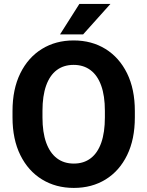

<svg xmlns="http://www.w3.org/2000/svg" viewBox="-20 -921 730 951"><path d="M647.9 -371.1V-339.4Q647.9 -231 609.6 -152.6Q571.3 -74.2 503.2 -32.2Q435.1 9.8 345.7 9.8Q256.8 9.8 188.2 -32.2Q119.6 -74.2 80.8 -152.6Q42 -231 42 -339.4V-371.1Q42 -479.5 80.6 -557.9Q119.1 -636.2 187.5 -678.5Q255.9 -720.7 344.7 -720.7Q434.1 -720.7 502.4 -678.5Q570.8 -636.2 609.4 -557.9Q647.9 -479.5 647.9 -371.1ZM499.5 -339.4V-372.1Q499.5 -446.3 481.2 -497.1Q462.9 -547.9 428.2 -573.7Q393.6 -599.6 344.7 -599.6Q295.4 -599.6 261 -573.7Q226.6 -547.9 208.5 -497.1Q190.4 -446.3 190.4 -372.1V-339.4Q190.4 -265.6 208.7 -214.6Q227.1 -163.6 261.7 -137.2Q296.4 -110.8 345.7 -110.8Q395 -110.8 429.4 -137.2Q463.9 -163.6 481.7 -214.6Q499.5 -265.6 499.5 -339.4ZM277.3 -750.5 373 -901.4H526.9L391.6 -750.5Z"/></svg>

Font: RobotoDEMO
Style: Regular
Weight: 400
Designer: Christian Robertson
Foundry: Google
Version: Version 2.136